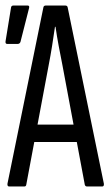

<svg xmlns="http://www.w3.org/2000/svg" viewBox="-21 -675 396 695"><path d="M12 0Q5 0 6 -10L136 -648Q137 -655 145 -655H215Q223 -655 224 -648L355 -10Q356 0 349 0H294Q288 0 286 -6L205 -439Q198 -474 191.5 -508.5Q185 -543 180 -578H178Q173 -543 167.5 -508.5Q162 -474 155 -438L74 -6Q73 0 67 0ZM92 -161 104 -224H254L268 -161ZM5 -516Q-2 -516 -1 -525L19 -648Q20 -655 28 -655H79Q87 -655 84 -645L53 -523Q50 -516 43 -516Z"/></svg>

Font: Sofia Sans Extra Condensed
Style: Regular
Weight: 400
Designer: Botio Nikoltchev, Ani Petrova
Foundry: lettersoup
Version: Version 4.101